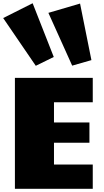

<svg xmlns="http://www.w3.org/2000/svg" viewBox="-27 -1170 642 1190"><path d="M272.9 -1090.3 469.2 -1147.9 539.6 -797.4 420.4 -763.2ZM-7.3 -1058.1 175.3 -1149.9 306.2 -816.9 194.8 -762.2ZM65.4 -687.5H547.9V-536.1H307.6V-411.1H527.3V-285.2H307.6V-150.4H547.9V0H65.4Z"/></svg>

Font: Paytone One
Style: Regular
Weight: 400
Designer: vernon adams
Foundry: vernon adams
Version: 1.000